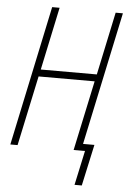

<svg xmlns="http://www.w3.org/2000/svg" viewBox="-59 -757 647 976"><g transform="rotate(5 264.0 -269.0)"><path d="M359 176 397 0H339L415 -357H129L53 0H16L167 -714H205L137 -393H423L491 -714H528L384 -35H442L396 176Z"/></g></svg>

Font: Noto Sans Condensed ExtraLight
Style: Italic
Weight: 200
Width: 3
Italic angle: -12°
Designer: Monotype Design Team
Foundry: Monotype Imaging Inc.
Version: Version 2.013; ttfautohint (v1.8.4.7-5d5b)